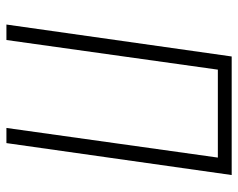

<svg xmlns="http://www.w3.org/2000/svg" viewBox="-90 -634 724 583"><g transform="rotate(90 271.5 -342.0)"><path d="M511 -684 414 0H368L458 -642H191L101 0H54L151 -684Z"/></g></svg>

Font: Fira Sans Extra Condensed ExtraLight
Style: Italic
Weight: 275
Width: 3
Italic angle: -8°
Designer: Carrois Corporate & Edenspiekermann AG
Foundry: Carrois Corporate GbR & Edenspiekermann AG
Version: Version 4.203